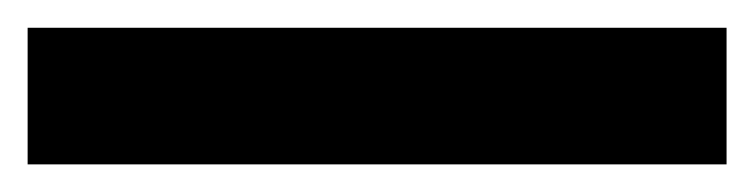

<svg xmlns="http://www.w3.org/2000/svg" viewBox="-23 -879 546 139"><path d="M503 -760H-3V-858.9H503Z"/></svg>

Font: Noto Sans Meetei Mayek
Style: Regular
Weight: 400
Designer: Monotype Design Team and Neelakash Kshetrimayum
Foundry: Monotype Imaging Inc.
Version: Version 2.002